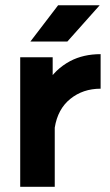

<svg xmlns="http://www.w3.org/2000/svg" viewBox="-20 -721 424 741"><path d="M97.3 -560.7H240L364.7 -700.7H204.3ZM58 -500V0H191.3V-228.3Q202.7 -300 251.3 -339.3Q300 -378.7 368.3 -378.7V-512Q302 -512 251 -485.3Q221.7 -469.7 198 -447Q194 -443 190.3 -439Q186.7 -435 183.3 -431.3V-500Z"/></svg>

Font: Unageo Variable
Style: Regular
Weight: 300
Designer: Richard Sepsi
Foundry: Richard Sepsi
Version: Version 2.200